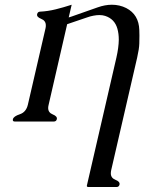

<svg xmlns="http://www.w3.org/2000/svg" viewBox="-20 -500 598 790"><path d="M262.7 -428.2 274.9 -432.1 381.8 -469.7Q412.1 -480.5 440.4 -480.5Q472.2 -480.5 499.5 -466.8Q551.3 -439.9 553.2 -376.5Q553.7 -366.2 553.7 -354Q553.7 -341.8 553.2 -320.8Q552.7 -299.8 544.4 -263.2L437.5 200.2Q436 207.5 436 213.4Q436 232.4 455.3 240Q474.6 247.6 471.7 259.8Q469.2 269.5 459.5 269.5H344.2Q336.4 269.5 337.4 263.7L459 -263.2Q468.3 -304.2 468.8 -336.4Q468.8 -361.8 462.9 -382.3Q451.7 -421.9 412.6 -434.6Q402.3 -438 388.7 -438Q377.4 -438 364.7 -435.5Q351.1 -433.1 337.9 -428.2Q324.7 -423.3 310.5 -418.9L269 -404.8L256.3 -400.4L180.2 -69.3Q178.2 -61.5 178.2 -55.7Q178.2 -36.6 197.3 -29.1Q216.3 -21.5 213.9 -9.8Q211.4 0 201.7 0H41Q32.7 0 32.7 -6.3Q32.7 -7.8 33.2 -9.8Q36.1 -21.5 61.8 -30Q87.4 -38.6 94.7 -69.3L167 -382.3Q168.9 -389.6 168.5 -396Q168.5 -415 149.2 -422.6Q129.9 -430.2 132.8 -441.9Q135.3 -452.1 145.5 -452.1Q177.2 -453.6 209.5 -461.7Q241.7 -469.7 274.9 -480.5Z"/></svg>

Font: Caudex
Style: Italic
Weight: 400
Italic angle: -13°
Version: Version 1.04